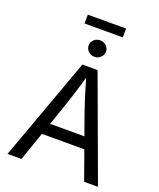

<svg xmlns="http://www.w3.org/2000/svg" viewBox="-185 -1163 1059 1275"><g transform="rotate(20 345.0 -525.5)"><path d="M25.4 0 289.6 -727.5H397L664.6 0H566.9L412.6 -431.6Q398.4 -471.7 379.6 -531.5Q360.8 -591.3 334 -684.1H351.6Q325.2 -590.3 305.9 -529.5Q286.6 -468.8 273.9 -431.6L124 0ZM158.2 -203.1V-284.2H531.7V-203.1ZM346.2 -803.2Q321.3 -803.2 303.2 -820.3Q285.2 -837.4 285.2 -861.3Q285.2 -885.7 303.2 -902.6Q321.3 -919.4 346.2 -919.4Q371.6 -919.4 389.6 -902.6Q407.7 -885.7 407.7 -861.3Q407.7 -837.4 389.6 -820.3Q371.6 -803.2 346.2 -803.2ZM480.5 -1051.3V-988.8H210V-1051.3Z"/></g></svg>

Font: Inter Variable LoSnoCo
Style: Regular
Weight: 400
Designer: Rasmus Andersson
Foundry: rsms
Version: Version 4.000;git-a52131595; featfreeze: case,dlig,ss01,ss02